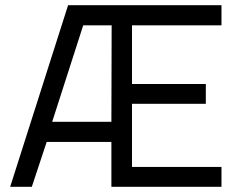

<svg xmlns="http://www.w3.org/2000/svg" viewBox="-20 -716 916 736"><path d="M19 0 241 -696H829V-619H486V-394H769V-318H486V-76H829V0H407V-172H159L102 0ZM180 -249H407L408 -619H299Z"/></svg>

Font: Cairo
Style: Regular
Weight: 400
Designer: Mohamed Gaber, Accademia di Belle Arti di Urbino
Foundry: Kief Type Foundry, Accademia di Belle Arti di Urbino
Version: Version 3.120